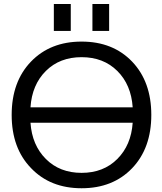

<svg xmlns="http://www.w3.org/2000/svg" viewBox="-20 -956 835 987"><path d="M136.7 -404.3H662.1Q654.3 -520.5 583 -591.3Q511.7 -662.1 399.4 -662.1Q287.1 -662.1 215.8 -591.3Q144.5 -520.5 136.7 -404.3ZM136.7 -325.2Q144.5 -210 215.8 -138.7Q287.1 -67.4 399.4 -67.4Q511.7 -67.4 583 -138.7Q654.3 -210 662.1 -325.2ZM139.6 -91.8Q40 -194.3 40 -365.2Q40 -536.1 139.2 -639.2Q238.3 -742.2 399.4 -742.2Q560.5 -742.2 659.2 -639.2Q757.8 -536.1 757.8 -365.2Q757.8 -194.3 659.2 -91.3Q560.5 11.7 399.4 11.7Q238.3 11.7 139.6 -91.8ZM256.8 -796.9V-935.5H343.8V-796.9ZM455.1 -796.9V-935.5H541V-796.9Z"/></svg>

Font: Nasu
Style: Regular
Weight: 400
Designer: Ryoko NISHIZUKA (kana &amp; ideographs); Paul D. Hunt (Latin, Greek &amp; Cyrillic); Wenlong ZHANG (bopomofo); Sandoll C
Version: Version 2014.1215